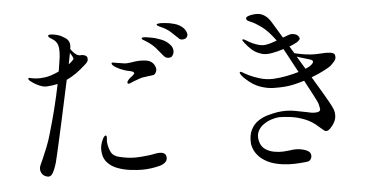

<svg xmlns="http://www.w3.org/2000/svg" viewBox="-54 -901 2108 1041"><g transform="rotate(-5 1000.0 -380.5)"><path d="M414 -655Q421 -654 427.5 -651.5Q434 -649 438 -644Q442 -638 441 -627Q440 -616 424 -602Q398 -578 372 -559.5Q346 -541 318 -528Q307 -478 295 -421.5Q283 -365 271 -310.5Q259 -256 248.5 -209Q238 -162 230.5 -129.5Q223 -97 220 -86Q208 -46 196 -27.5Q184 -9 163 -16Q142 -23 134.5 -42.5Q127 -62 138 -84Q140 -88 151.5 -113.5Q163 -139 177 -174.5Q191 -210 201 -246Q221 -314 237 -378Q253 -442 267 -510Q253 -507 238.5 -505Q224 -503 209 -502Q192 -500 166.5 -511Q141 -522 119 -540Q112 -545 111.5 -549Q111 -553 111 -553Q114 -558 119.5 -556Q125 -554 131 -553Q135 -552 154 -550Q173 -548 202.5 -552Q232 -556 270 -573Q272 -574 274.5 -575Q277 -576 279 -578Q282 -597 285 -616.5Q288 -636 291 -657Q291 -661 292 -674.5Q293 -688 291.5 -703Q290 -718 285 -728Q277 -744 260.5 -754Q244 -764 242 -766Q238 -771 239 -777Q241 -781 254 -780.5Q267 -780 283 -776Q299 -772 309 -767Q320 -761 331.5 -753.5Q343 -746 349.5 -732.5Q356 -719 352 -695V-692Q359 -682 369.5 -671Q380 -660 392 -656Q399 -654 403.5 -654.5Q408 -655 414 -655ZM362 -634Q367 -638 361 -650Q355 -662 348 -672Q346 -661 343 -645.5Q340 -630 336 -611Q343 -616 349.5 -621.5Q356 -627 362 -634ZM758 -87Q818 -99 821 -64Q823 -45 808.5 -34Q794 -23 777 -19Q729 -7 683 -7Q659 -7 623 -11Q587 -15 552 -27.5Q517 -40 495 -65Q478 -84 473.5 -111Q469 -138 474 -159Q478 -177 486.5 -193Q495 -209 502 -209H503Q509 -208 507 -189Q505 -177 507 -165Q510 -142 520.5 -119Q531 -96 563 -88Q609 -76 653 -76Q665 -76 685 -77.5Q705 -79 725 -81.5Q745 -84 758 -87ZM766 -721Q770 -720 794.5 -716Q819 -712 849 -700Q879 -688 898 -664Q909 -649 908.5 -632Q908 -615 894 -602Q894 -602 887 -600Q880 -598 870.5 -600Q861 -602 851 -614Q837 -631 816.5 -655.5Q796 -680 758 -703Q752 -707 747 -709.5Q742 -712 743 -717Q744 -722 752 -721.5Q760 -721 766 -721ZM973 -753Q985 -741 990 -724.5Q995 -708 981 -696Q981 -696 974.5 -693.5Q968 -691 958.5 -691.5Q949 -692 940 -702Q925 -716 904 -736Q883 -756 845 -772Q839 -775 834.5 -777.5Q830 -780 830 -784Q830 -788 837.5 -788.5Q845 -789 850 -790Q853 -790 875.5 -788.5Q898 -787 925.5 -779.5Q953 -772 973 -753ZM634 -553Q609 -561 588 -574Q567 -587 568 -596Q568 -600 574 -600Q578 -600 590 -597Q603 -595 619.5 -592.5Q636 -590 642 -589Q657 -589 676 -592Q687 -594 699 -595.5Q711 -597 724 -597Q742 -597 760 -594Q792 -587 803 -559Q812 -540 800 -522Q795 -514 785 -512.5Q775 -511 765 -510Q762 -509 756 -509Q753 -508 750 -508Q747 -508 745 -507Q739 -507 724 -504Q717 -502 708.5 -499Q700 -496 692 -493Q687 -492 683.5 -490Q680 -488 676 -487Q672 -485 669 -484Q665 -482 660 -480Q655 -478 651 -478H648Q645 -480 645 -482Q644 -485 646 -491Q651 -499 658 -505.5Q665 -512 673 -517L679 -523Q683 -526 685 -529Q686 -532 684 -536Q682 -540 676 -542Q670 -544 665 -545L664 -546Q657 -547 654 -547.5Q651 -548 641 -551Z M1780 -530Q1782 -514 1770.5 -501Q1759 -488 1748 -478Q1742 -473 1713 -457.5Q1684 -442 1642 -426Q1674 -373 1697 -334Q1720 -295 1725 -285Q1740 -259 1746.5 -241.5Q1753 -224 1751 -202Q1749 -180 1732.5 -158Q1716 -136 1705 -131Q1694 -126 1684 -133.5Q1674 -141 1661 -153Q1626 -186 1586 -201.5Q1546 -217 1509.5 -221.5Q1473 -226 1448 -226Q1429 -225 1405.5 -217.5Q1382 -210 1361.5 -195.5Q1341 -181 1330.5 -159Q1320 -137 1327 -107Q1334 -77 1355.5 -62Q1377 -47 1404 -42Q1431 -37 1455.5 -38.5Q1480 -40 1493 -42Q1520 -47 1547.5 -42.5Q1575 -38 1591 -27Q1601 -20 1603 -8Q1605 4 1598.5 15Q1592 26 1578 28Q1501 37 1449 30.5Q1397 24 1364.5 7.5Q1332 -9 1314.5 -29.5Q1297 -50 1290.5 -68Q1284 -86 1283 -96Q1280 -141 1294.5 -170.5Q1309 -200 1334 -217Q1359 -234 1388 -242Q1417 -250 1441 -254Q1490 -261 1534 -253Q1578 -245 1601 -240Q1643 -229 1664 -237Q1675 -242 1672.5 -254.5Q1670 -267 1667 -280Q1665 -288 1646 -324Q1627 -360 1600 -411Q1574 -403 1546.5 -396.5Q1519 -390 1492 -388Q1467 -386 1432.5 -386.5Q1398 -387 1359 -400.5Q1320 -414 1282 -450Q1270 -460 1262.5 -471Q1255 -482 1256 -486Q1257 -491 1263.5 -488.5Q1270 -486 1275 -483Q1278 -480 1302 -468Q1326 -456 1362 -445Q1398 -434 1437 -436Q1472 -438 1508 -445Q1544 -452 1574 -461Q1560 -487 1545 -514.5Q1530 -542 1516 -569Q1510 -580 1503 -592Q1473 -582 1440.5 -576Q1408 -570 1386 -576Q1352 -586 1331.5 -604.5Q1311 -623 1295 -644Q1283 -658 1286 -662Q1289 -666 1299.5 -660Q1310 -654 1318 -649Q1322 -646 1338 -638.5Q1354 -631 1375 -625.5Q1396 -620 1418 -625Q1429 -627 1443 -631.5Q1457 -636 1471 -641Q1430 -697 1395.5 -721.5Q1361 -746 1343 -753Q1336 -756 1326.5 -760.5Q1317 -765 1316 -773Q1315 -782 1327.5 -786.5Q1340 -791 1348 -792Q1386 -798 1407 -787Q1428 -776 1441 -759Q1446 -754 1463 -725Q1480 -696 1506 -654Q1521 -660 1532.5 -664Q1544 -668 1549 -669Q1563 -670 1575 -665.5Q1587 -661 1593 -650Q1599 -640 1592 -633Q1585 -626 1577 -621Q1574 -620 1563.5 -614.5Q1553 -609 1537 -603Q1542 -594 1548 -584.5Q1554 -575 1560 -565Q1562 -564 1565 -563.5Q1568 -563 1570 -562Q1579 -560 1600 -556Q1621 -552 1646.5 -550Q1672 -548 1696 -550Q1731 -553 1755 -550Q1779 -547 1780 -530ZM1634 -485Q1653 -497 1656.5 -507Q1660 -517 1642 -523Q1631 -527 1610.5 -532.5Q1590 -538 1571 -545Q1582 -528 1592 -510Q1602 -492 1613 -475Q1620 -478 1625 -480.5Q1630 -483 1634 -485Z"/></g></svg>

Font: Shippori Mincho TTF
Style: Regular
Weight: 400
Version: Version 2.100